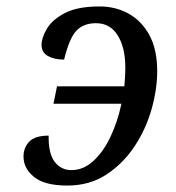

<svg xmlns="http://www.w3.org/2000/svg" viewBox="-20 -566 547 596"><path d="M189 10Q119 10 86 -16.5Q53 -43 53 -80Q53 -108 71 -126.5Q89 -145 131 -145Q130 -90 149.5 -64Q169 -38 202 -38Q239 -38 270 -66.5Q301 -95 323 -141.5Q345 -188 357 -244H146L157 -298H366Q367 -311 368 -325Q369 -339 369 -357Q369 -418 345.5 -456Q322 -494 278 -494Q239 -494 217 -470.5Q195 -447 179 -381Q149 -381 129 -392Q109 -403 109 -427Q109 -448 125 -476Q141 -504 180.5 -525Q220 -546 289 -546Q339 -546 379.5 -523.5Q420 -501 444 -456.5Q468 -412 468 -345Q468 -289 450.5 -227Q433 -165 397.5 -111.5Q362 -58 310 -24Q258 10 189 10Z"/></svg>

Font: Noto Serif SemiCondensed
Style: Italic
Weight: 400
Width: 4
Italic angle: -12°
Designer: Monotype Design Team
Foundry: Monotype Imaging Inc.
Version: Version 2.013